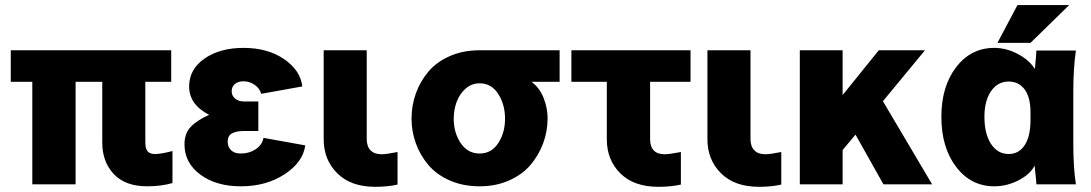

<svg xmlns="http://www.w3.org/2000/svg" viewBox="-20 -719 4256 749"><path d="M22 -522.9H647.9V-399.9H546.9V-165Q546.9 -148.9 550.3 -138.9Q553.7 -128.9 560.3 -124.8Q566.9 -120.6 572.3 -119.4Q577.6 -118.2 585.9 -118.2Q608.4 -118.2 652.8 -129.9V-4.9Q608.4 7.8 554.2 7.8Q468.8 7.8 423.8 -40Q378.9 -87.9 378.9 -163.1V-399.9H274.9V0H106V-399.9H22Z M987.8 -208H933.1Q900.9 -208 884.5 -198.5Q868.2 -189 868.2 -166Q868.2 -146 881.3 -133.1Q894.5 -120.1 919.9 -120.1Q952.6 -120.1 978 -137.2Q1003.4 -154.3 1007.8 -181.2L1170.9 -151.9Q1162.1 -86.4 1090.3 -39.3Q1018.6 7.8 919.9 7.8Q822.8 7.8 761.2 -38.1Q699.7 -84 699.7 -155.8Q699.7 -197.8 723.6 -223.6Q747.6 -249.5 795.9 -271Q717.8 -311 717.8 -381.8Q717.8 -448.7 777.8 -490.5Q837.9 -532.2 930.2 -532.2Q1024.4 -532.2 1088.4 -488.3Q1152.3 -444.3 1159.2 -381.8L999 -353Q992.7 -375 972.9 -388.4Q953.1 -401.9 930.2 -401.9Q909.2 -401.9 896.5 -391.4Q883.8 -380.9 883.8 -362.8Q883.8 -345.7 897 -334.5Q910.2 -323.2 931.2 -323.2H987.8Z M1242.7 -175.8V-522.9H1410.6V-176.8Q1410.6 -147.9 1425.5 -132.6Q1440.4 -117.2 1468.8 -117.2Q1486.8 -117.2 1530.8 -126V1Q1493.2 9.8 1443.8 9.8Q1348.6 9.8 1295.7 -43Q1242.7 -95.7 1242.7 -175.8Z M1851.1 7.8Q1786.6 7.8 1734.9 -14.9Q1683.1 -37.6 1651.1 -75.4Q1619.1 -113.3 1602.3 -159.7Q1585.4 -206.1 1585.4 -256.8Q1585.4 -307.6 1602.3 -354.5Q1619.1 -401.4 1651.1 -439.5Q1683.1 -477.5 1734.9 -500.2Q1786.6 -522.9 1851.1 -522.9H2163.1V-399.9H2053.2Q2084.5 -377.4 2100.3 -337.6Q2116.2 -297.9 2116.2 -257.8Q2116.2 -207 2098.9 -160.2Q2081.5 -113.3 2049.3 -75.4Q2017.1 -37.6 1965.6 -14.9Q1914.1 7.8 1851.1 7.8ZM1750 -255.9Q1750 -201.2 1777.3 -160.6Q1804.7 -120.1 1851.1 -120.1Q1897 -120.1 1923.6 -160.6Q1950.2 -201.2 1950.2 -255.9Q1950.2 -311 1923.6 -352.5Q1897 -394 1851.1 -394Q1819.8 -394 1796.4 -373.3Q1772.9 -352.5 1761.5 -321.8Q1750 -291 1750 -255.9Z M2347.2 -175.8V-399.9H2209V-522.9H2673.8V-399.9H2516.1V-176.8Q2516.1 -117.2 2573.2 -117.2Q2589.8 -117.2 2636.2 -126V1Q2596.7 9.8 2548.8 9.8Q2452.6 9.8 2399.9 -42.7Q2347.2 -95.2 2347.2 -175.8Z M2739.7 -175.8V-522.9H2907.7V-176.8Q2907.7 -147.9 2922.6 -132.6Q2937.5 -117.2 2965.8 -117.2Q2983.9 -117.2 3027.8 -126V1Q2990.2 9.8 2940.9 9.8Q2845.7 9.8 2792.7 -43Q2739.7 -95.7 2739.7 -175.8Z M3100.1 0V-522.9H3267.1V-348.1L3408.2 -522.9H3588.4L3424.3 -324.2L3616.2 0H3426.3L3317.4 -193.8L3267.1 -133.8V0Z M3652.3 -263.2Q3652.3 -381.8 3710 -457Q3767.6 -532.2 3858.9 -532.2Q3904.8 -532.2 3949.5 -509Q3994.1 -485.8 4017.1 -450.2Q4022.9 -509.8 4022.9 -522H4177.2Q4167 -454.1 4167 -359.9V-162.1Q4167 -62.5 4177.2 0H4022.9Q4022.9 -5.4 4022 -15.9Q4021 -26.4 4019 -43.7Q4017.1 -61 4016.1 -73.2Q3999.5 -39.6 3953.9 -15.9Q3908.2 7.8 3858.9 7.8Q3767.6 7.8 3710 -67.9Q3652.3 -143.6 3652.3 -263.2ZM4000 -251V-280.8Q4000 -339.4 3977.1 -370.1Q3954.1 -400.9 3915 -400.9Q3872.1 -400.9 3846.2 -363.5Q3820.3 -326.2 3820.3 -263.2Q3820.3 -196.3 3846.2 -157.2Q3872.1 -118.2 3915 -118.2Q3954.1 -118.2 3977.1 -152.3Q4000 -186.5 4000 -251ZM3949.2 -699.2H4150.9L4000 -551.8H3871.1Z"/></svg>

Font: LT Superior Black
Style: Regular
Weight: 900
Designer: Daniel Lyons
Foundry: LyonsType
Version: Version 2.005